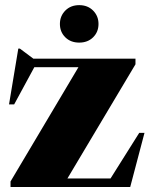

<svg xmlns="http://www.w3.org/2000/svg" viewBox="-20 -746 598 766"><path d="M22 0V-22L293 -478H117L36.5 -329.5H16L53 -552H59.5L113 -512H520.5V-489.5L249 -34H421L535.5 -216H556.5L499.5 0ZM296 -576Q262 -576 240.5 -597.2Q219 -618.5 219 -650.5Q219 -682 240.5 -703.8Q262 -725.5 296 -725.5Q330 -725.5 351.5 -703.8Q373 -682 373 -650.5Q373 -618.5 351.5 -597.2Q330 -576 296 -576Z"/></svg>

Font: Newsreader 72pt ExtraBold
Style: Regular
Weight: 800
Designer: Hugues Gentile
Foundry: Production Type
Version: Version 1.003; ttfautohint (v1.8.3)